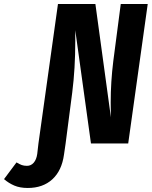

<svg xmlns="http://www.w3.org/2000/svg" viewBox="-182 -713 754 954"><path d="M552 -693 455 0H270L192 -563V-508Q192 -372 177 -254L144 0L136 55Q125 135 78 178Q31 221 -44 221Q-83 221 -111 209Q-139 197 -162 177L-100 94Q-85 103 -74 107Q-63 111 -48 111Q-28 111 -14.5 95.5Q-1 80 3 52L9 0L106 -693H292L369 -130L368 -203Q368 -306 381 -410L418 -693Z"/></svg>

Font: Fira Sans Extra Condensed
Style: Bold Italic
Weight: 700
Width: 3
Italic angle: -8°
Designer: Carrois Corporate & Edenspiekermann AG
Foundry: Carrois Corporate GbR & Edenspiekermann AG
Version: Version 4.203